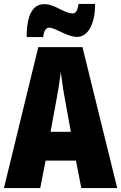

<svg xmlns="http://www.w3.org/2000/svg" viewBox="-20 -953 614 973"><path d="M115 -765H199C202 -801 217 -813 228 -813C261 -813 319 -766 371 -766C422 -766 462 -824 462 -933H378C373 -902 366 -885 349 -885C304 -885 260 -932 204 -932C124 -932 115 -827 115 -765ZM392 0H574L398 -714H174L0 0H184L211 -139H365ZM310 -445 339 -285H236L266 -447C276 -500 284 -551 288 -589C293 -549 300 -498 310 -445Z"/></svg>

Font: Noto Sans Lao ExtraCondensed Black
Style: Regular
Weight: 900
Width: 2
Designer: Monotype Design Team
Foundry: Monotype Imaging Inc.
Version: Version 2.003